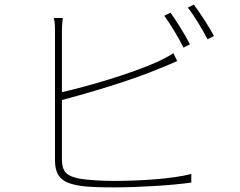

<svg xmlns="http://www.w3.org/2000/svg" viewBox="-20 -812 1040 831"><path d="M718 -757 691 -744C718 -707 755 -646 774 -606L802 -620C780 -664 743 -722 718 -757ZM819 -792 793 -779C822 -742 855 -687 878 -642L906 -656C886 -695 846 -756 819 -792ZM252 -734H213C217 -717 218 -701 218 -676C218 -631 218 -198 218 -120C218 -44 253 -21 320 -9C360 -2 418 -1 472 -1C580 -1 729 -10 808 -22V-59C724 -37 579 -29 472 -29C418 -29 356 -33 323 -39C271 -50 248 -65 248 -124V-379C361 -409 550 -464 674 -517C701 -527 728 -540 747 -548L730 -582C713 -570 688 -557 663 -545C542 -491 361 -439 248 -413V-676C248 -703 250 -717 252 -734Z"/></svg>

Font: Harano Aji Gothic ExtraLight
Style: Regular
Weight: 250
Foundry: Masamichi Hosoda
Version: HaranoAjiGothic-ExtraLight version 20230610;ttx 4.39.4